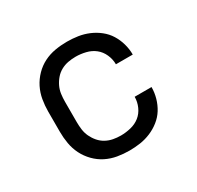

<svg xmlns="http://www.w3.org/2000/svg" viewBox="-121 -669 842 819"><g transform="rotate(-30 300.0 -260.0)"><path d="M298 8Q268 8 239 3Q210 -2 184 -15Q158 -28 137 -49.5Q116 -71 103 -97Q90 -123 85 -152Q80 -181 80 -210V-310Q80 -339 85 -368Q90 -397 103 -423Q116 -449 137 -470.5Q158 -492 184 -505Q210 -518 239 -523Q268 -528 298 -528Q325 -528 351.5 -524Q378 -520 403 -509.5Q428 -499 449.5 -482Q471 -465 485 -442.5Q499 -420 506.5 -393.5Q514 -367 514 -340Q514 -340 514 -340Q514 -340 514 -340H431Q431 -340 431 -340Q431 -340 431 -340Q431 -365 420.5 -388.5Q410 -412 391 -427Q372 -442 347 -448Q322 -454 298 -454Q279 -454 260.5 -450.5Q242 -447 225.5 -438Q209 -429 196.5 -414.5Q184 -400 176 -383Q168 -366 165.5 -347.5Q163 -329 163 -310V-210Q163 -191 165.5 -172.5Q168 -154 176 -137Q184 -120 196.5 -105.5Q209 -91 225.5 -82Q242 -73 260.5 -69.5Q279 -66 298 -66Q322 -66 347 -72Q372 -78 391 -93Q410 -108 420.5 -131.5Q431 -155 431 -180Q431 -180 431 -180Q431 -180 431 -180H514Q514 -180 514 -180Q514 -180 514 -180Q514 -153 506.5 -126.5Q499 -100 485 -77.5Q471 -55 449.5 -38Q428 -21 403 -10.5Q378 0 351.5 4Q325 8 298 8Z"/></g></svg>

Font: Iosevka Custom Extended
Style: Regular
Weight: 400
Width: 7
Monospace: yes
Designer: Belleve Invis
Foundry: Belleve Invis
Version: Version 11.2.4; ttfautohint (v1.8.4)